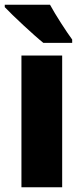

<svg xmlns="http://www.w3.org/2000/svg" viewBox="-34 -786 337 806"><path d="M176 -766H-14V-756C18 -722 109 -637 148 -606H269V-620C246 -651 198 -725 176 -766ZM227 0V-553H56V0Z"/></svg>

Font: Noto Sans Armenian Condensed Black
Style: Regular
Weight: 900
Width: 3
Designer: Monotype Design Team
Foundry: Monotype Imaging Inc.
Version: Version 2.008